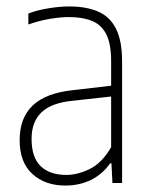

<svg xmlns="http://www.w3.org/2000/svg" viewBox="-20 -568 466 596"><path d="M183 8Q120 8 80.5 -28Q41 -64 41 -133Q41 -202 81.5 -240.5Q122 -279 205 -288L343 -304L348 -271L204 -255Q139 -248.5 108.5 -219Q78 -189.5 78 -137Q78 -79.5 106.2 -52.2Q134.5 -25 186 -25Q220.5 -25 258.2 -43.2Q296 -61.5 325 -111V-378Q325 -432 309.8 -461.8Q294.5 -491.5 265.2 -503.2Q236 -515 194 -515Q168 -515 135 -509.5Q102 -504 68 -492V-526Q95 -536.5 130 -542.2Q165 -548 195 -548Q247.5 -548 284.2 -532.2Q321 -516.5 340 -479Q359 -441.5 359 -377V0H329L326 -61H322Q297.5 -26.5 261.8 -9.2Q226 8 183 8Z"/></svg>

Font: Encode Sans Condensed Thin
Style: Regular
Weight: 100
Width: 3
Designer: Multiple Designers
Foundry: Impallari Type
Version: Version 3.002